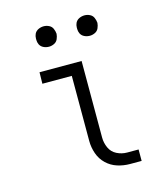

<svg xmlns="http://www.w3.org/2000/svg" viewBox="-110 -821 795 908"><g transform="rotate(-15 287.5 -367.5)"><path d="M188 -635Q174 -635 161.5 -641Q149 -647 143 -659Q138 -670 138 -681V-689Q138 -700 143 -711Q149 -723 161.5 -729Q174 -735 188 -735Q201 -735 213.5 -729Q226 -723 231.5 -710.5Q237 -698 238 -685Q237 -672 231.5 -659.5Q226 -647 213.5 -641Q201 -635 188 -635ZM388 -635Q374 -635 361.5 -641Q349 -647 343 -659Q338 -670 338 -681V-689Q338 -700 343 -711Q349 -723 361.5 -729Q374 -735 388 -735Q401 -735 413.5 -729Q426 -723 431.5 -710.5Q437 -698 438 -685Q437 -672 431.5 -659.5Q426 -647 413.5 -641Q401 -635 388 -635ZM415 0Q383 0 353 -9.5Q323 -19 300 -41Q277 -63 266.5 -93.5Q256 -124 256 -155V-474H112L113 -530H319V-155Q319 -129 330 -104.5Q341 -80 365 -68Q389 -56 415 -56H471V0Z"/></g></svg>

Font: Jozsika Light
Style: Regular
Weight: 300
Monospace: yes
Designer: Belleve Invis
Foundry: Belleve Invis
Version: 2.1.0